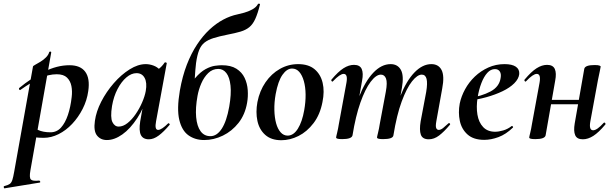

<svg xmlns="http://www.w3.org/2000/svg" viewBox="-92 -747 3326 1042"><path d="M-67 275Q-70 276 -71.5 270Q-73 264 -69 263Q-49 258 -39.5 251.5Q-30 245 -25 229.5Q-20 214 -15 185L87 -386Q87 -389 99 -395.5Q111 -402 127.5 -412Q144 -422 157.5 -435.5Q171 -449 175 -464Q177 -468 182 -467Q187 -466 186 -462L73 178Q66 217 75.5 227Q85 237 120 233Q124 233 126 238Q128 243 123 244ZM145 1Q120 1 95.5 -2Q71 -5 57 -8L67 -70Q88 -54 115 -41.5Q142 -29 182 -29Q216 -29 239 -54.5Q262 -80 276.5 -123Q291 -166 297 -220Q301 -252 295.5 -280Q290 -308 271.5 -326Q253 -344 216 -344Q172 -344 125 -322.5Q78 -301 20 -260Q16 -256 12.5 -261Q9 -266 13 -270Q77 -323 147.5 -358Q218 -393 285 -393Q345 -393 371 -357Q397 -321 387 -253Q380 -202 356.5 -156Q333 -110 299.5 -74.5Q266 -39 226 -19Q186 1 145 1Z M488 13Q454 13 434.5 -11.5Q415 -36 423 -91Q430 -142 457.5 -195.5Q485 -249 525.5 -295.5Q566 -342 611.5 -370.5Q657 -399 699 -399Q719 -399 740 -391.5Q761 -384 776.5 -367.5Q792 -351 794 -324L734 -357Q751 -359 769.5 -373Q788 -387 801 -407Q803 -410 808.5 -408Q814 -406 813 -404L755 -89Q746 -42 766 -42Q776 -42 790 -51.5Q804 -61 820 -77Q823 -80 827 -76Q831 -72 828 -69Q797 -32 769.5 -11.5Q742 9 716 9Q684 9 672.5 -14.5Q661 -38 669 -89L694 -229L715 -246Q691 -164 653 -106Q615 -48 572 -17.5Q529 13 488 13ZM552 -60Q576 -60 600 -79Q624 -98 644.5 -128Q665 -158 679.5 -191.5Q694 -225 699 -253Q707 -298 693 -324Q679 -350 649 -350Q621 -350 594 -327Q567 -304 546 -264Q525 -224 516 -172Q506 -109 518 -84.5Q530 -60 552 -60Z M1016 13Q967 13 931 -12.5Q895 -38 881 -96.5Q867 -155 884 -255Q898 -334 922 -396Q946 -458 977.5 -505.5Q1009 -553 1045 -586.5Q1081 -620 1119.5 -640.5Q1158 -661 1197 -669Q1211 -672 1233 -678Q1255 -684 1276.5 -695.5Q1298 -707 1308 -725Q1310 -728 1315 -727Q1320 -726 1319 -723Q1307 -674 1293.5 -644.5Q1280 -615 1261 -599.5Q1242 -584 1213.5 -575.5Q1185 -567 1143 -559Q1098 -550 1067.5 -540.5Q1037 -531 1018 -516Q999 -501 988.5 -474.5Q978 -448 972 -405Q968 -372 965 -322Q962 -272 962 -202L909 -225Q937 -288 966.5 -322.5Q996 -357 1024 -372Q1052 -387 1075 -390Q1098 -393 1112 -393Q1161 -393 1191 -374Q1221 -355 1235.5 -324.5Q1250 -294 1252.5 -258Q1255 -222 1249 -189Q1238 -125 1202.5 -80Q1167 -35 1117.5 -11Q1068 13 1016 13ZM1050 -8Q1085 -8 1111.5 -48.5Q1138 -89 1152 -168Q1164 -237 1159 -282.5Q1154 -328 1136.5 -350.5Q1119 -373 1093 -373Q1061 -373 1038 -350.5Q1015 -328 1000.5 -294.5Q986 -261 980 -227Q968 -161 972.5 -111.5Q977 -62 996.5 -35Q1016 -8 1050 -8Z M1435 14Q1380 14 1347.5 -15Q1315 -44 1305 -91Q1295 -138 1305 -193Q1317 -254 1349 -300.5Q1381 -347 1427 -373Q1473 -399 1526 -399Q1582 -399 1615 -371.5Q1648 -344 1659 -297.5Q1670 -251 1658 -193Q1645 -125 1609.5 -78.5Q1574 -32 1528 -9Q1482 14 1435 14ZM1469 -11Q1501 -11 1524.5 -48.5Q1548 -86 1559 -149Q1567 -194 1566.5 -234.5Q1566 -275 1557 -307Q1548 -339 1532 -357Q1516 -375 1493 -375Q1465 -375 1441 -341Q1417 -307 1404 -236Q1396 -191 1397 -150Q1398 -109 1406.5 -78Q1415 -47 1431 -29Q1447 -11 1469 -11Z M2235 9Q2201 9 2192 -16Q2183 -41 2191 -89L2221 -248Q2229 -296 2223 -319Q2217 -342 2197 -342Q2173 -342 2144 -305.5Q2115 -269 2088 -196Q2061 -123 2043 -12L2025 -13Q2045 -135 2079 -221.5Q2113 -308 2157 -353.5Q2201 -399 2249 -399Q2288 -399 2304.5 -367Q2321 -335 2308 -267L2276 -89Q2271 -61 2275.5 -51.5Q2280 -42 2289 -42Q2300 -42 2312.5 -52Q2325 -62 2341 -77Q2345 -81 2349 -77Q2353 -73 2349 -69Q2318 -32 2291 -11.5Q2264 9 2235 9ZM1765 8Q1746 8 1739 5.5Q1732 3 1732 0Q1732 -4 1737.5 -26Q1743 -48 1747 -74L1788 -297Q1797 -346 1773 -346Q1763 -346 1748.5 -336Q1734 -326 1715 -306Q1712 -302 1708 -306.5Q1704 -311 1707 -315Q1743 -358 1772 -376.5Q1801 -395 1829 -395Q1861 -395 1871 -372.5Q1881 -350 1873 -309L1821 -12Q1816 8 1765 8ZM1987 8Q1968 8 1961 5.5Q1954 3 1954 0Q1954 -4 1959.5 -26Q1965 -48 1969 -74L2002 -250Q2011 -299 2003 -320.5Q1995 -342 1975 -342Q1949 -342 1919.5 -303Q1890 -264 1864 -190.5Q1838 -117 1821 -12L1803 -13Q1822 -132 1855.5 -218.5Q1889 -305 1933.5 -352Q1978 -399 2028 -399Q2066 -399 2083.5 -368Q2101 -337 2089 -269L2043 -12Q2040 8 1987 8Z M2536 12Q2478 12 2445.5 -17Q2413 -46 2403.5 -91Q2394 -136 2403 -185Q2411 -224 2432 -262.5Q2453 -301 2485 -331.5Q2517 -362 2558 -380.5Q2599 -399 2646 -399Q2687 -399 2707.5 -385Q2728 -371 2726 -345Q2723 -319 2699 -295Q2675 -271 2635.5 -252Q2596 -233 2547.5 -219.5Q2499 -206 2449 -201L2451 -214Q2522 -225 2570 -250.5Q2618 -276 2625 -324Q2629 -346 2620.5 -359Q2612 -372 2594 -372Q2571 -372 2552.5 -351.5Q2534 -331 2520.5 -296Q2507 -261 2500 -218Q2492 -167 2499 -125Q2506 -83 2530 -57.5Q2554 -32 2595 -32Q2614 -32 2638.5 -39Q2663 -46 2685 -63Q2687 -65 2690.5 -61Q2694 -57 2692 -55Q2654 -18 2613.5 -3Q2573 12 2536 12Z M2813 8Q2794 8 2787 5.5Q2780 3 2780 0Q2780 -4 2785.5 -26Q2791 -48 2795 -74L2836 -297Q2845 -346 2821 -346Q2811 -346 2796.5 -336Q2782 -326 2763 -306Q2760 -302 2756 -306.5Q2752 -311 2755 -315Q2791 -358 2820 -376.5Q2849 -395 2877 -395Q2909 -395 2919 -372.5Q2929 -350 2921 -309L2869 -12Q2864 8 2813 8ZM2856 -181 2859 -205H3101L3098 -181ZM3071 9Q3039 9 3029.5 -13.5Q3020 -36 3027 -77L3079 -374Q3084 -394 3135 -394Q3155 -394 3161.5 -391Q3168 -388 3168 -386Q3168 -382 3163 -360Q3158 -338 3153 -312L3112 -89Q3103 -40 3127 -40Q3148 -40 3184 -80Q3188 -84 3192 -79.5Q3196 -75 3193 -71Q3157 -28 3128 -9.5Q3099 9 3071 9Z"/></svg>

Font: Cormorant Garamond Light
Style: Italic
Weight: 300
Italic angle: -10°
Designer: Christian Thalmann (Catharsis Fonts)
Foundry: Catharsis Fonts
Version: Version 4.001